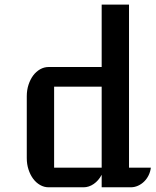

<svg xmlns="http://www.w3.org/2000/svg" viewBox="-20 -796 663 816"><path d="M93.8 -387.2Q93.8 -413.1 101.1 -435.5Q108.4 -458 120.8 -474.9Q133.3 -491.7 150.4 -501.5Q167.5 -511.2 186.5 -511.2H412.1V-776.4H528.3V-83.5H621.1Q619.1 -66.4 611.6 -51Q604 -35.6 592.5 -24.4Q581.1 -13.2 566.4 -6.6Q551.8 0 535.6 0H412.1V-53.2Q398.9 -28.3 378.4 -14.2Q357.9 0 335 0H186.5Q167.5 0 150.4 -9.8Q133.3 -19.5 120.8 -36.4Q108.4 -53.2 101.1 -75.7Q93.8 -98.1 93.8 -124ZM412.1 -83.5V-427.7H210V-83.5Z"/></svg>

Font: Atomic Age
Style: Regular
Weight: 400
Designer: James Grieshaber
Foundry: James Grieshaber
Version: Version 1.008; ttfautohint (v1.4.1) -l 6 -r 46 -G 0 -x 0 -H 